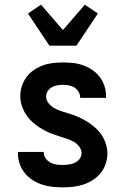

<svg xmlns="http://www.w3.org/2000/svg" viewBox="-20 -796 540 824"><path d="M249 8Q226 8 203.5 5.5Q181 3 160 -4Q139 -11 119.5 -23.5Q100 -36 86 -53.5Q72 -71 64.5 -93Q57 -115 57 -137V-144H168V-142Q168 -128 176 -116.5Q184 -105 196 -98.5Q208 -92 221.5 -90Q235 -88 249 -88Q262 -88 275.5 -90Q289 -92 301 -97.5Q313 -103 321.5 -114Q330 -125 330 -138Q330 -154 319.5 -167.5Q309 -181 295 -188.5Q281 -196 265.5 -201Q250 -206 234.5 -211Q219 -216 204 -221.5Q189 -227 174.5 -234.5Q160 -242 146.5 -251Q133 -260 121 -270.5Q109 -281 99 -294Q89 -307 82 -321.5Q75 -336 71 -351.5Q67 -367 67 -383Q67 -405 74 -426.5Q81 -448 94 -465.5Q107 -483 125.5 -495.5Q144 -508 164.5 -515.5Q185 -523 207 -525.5Q229 -528 251 -528Q273 -528 295 -525.5Q317 -523 337.5 -515.5Q358 -508 376.5 -495.5Q395 -483 408.5 -465Q422 -447 428.5 -426Q435 -405 435 -383V-376H324V-378Q324 -391 317 -402.5Q310 -414 299.5 -420.5Q289 -427 276.5 -429.5Q264 -432 251 -432Q239 -432 226.5 -430Q214 -428 203 -422Q192 -416 185 -405.5Q178 -395 178 -382Q178 -366 188.5 -353Q199 -340 213 -332Q227 -324 242.5 -319Q258 -314 273.5 -309.5Q289 -305 304 -299Q319 -293 333.5 -285.5Q348 -278 361.5 -269Q375 -260 387 -249.5Q399 -239 409 -226.5Q419 -214 426 -199.5Q433 -185 437 -169Q441 -153 441 -137Q441 -115 433.5 -93Q426 -71 412 -53.5Q398 -36 378.5 -23.5Q359 -11 338 -4Q317 3 294.5 5.5Q272 8 249 8ZM192 -600 100 -738 156 -776 250 -667 344 -776 400 -738 308 -600Z"/></svg>

Font: Moesevka
Style: Bold
Weight: 700
Monospace: yes
Designer: Belleve Invis
Foundry: Belleve Invis
Version: Version 32.5.0; ttfautohint (v1.8.4)